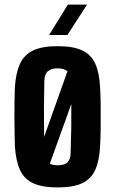

<svg xmlns="http://www.w3.org/2000/svg" viewBox="-20 -811 504 840"><path d="M232 9Q166 9 126 -9Q86 -27 67.5 -67.5Q49 -108 45 -174Q45 -197 44 -229.5Q43 -262 43 -298.5Q43 -335 43.5 -368.5Q44 -402 45 -427Q49 -492 67.5 -532Q86 -572 125.5 -590.5Q165 -609 232 -609Q300 -609 339.5 -590.5Q379 -572 397 -532Q415 -492 418 -427Q420 -396 420.5 -349Q421 -302 420.5 -254Q420 -206 418 -174Q415 -109 397 -68.5Q379 -28 339.5 -9.5Q300 9 232 9ZM174 -459Q171 -336 173 -212L275 -499Q261 -512 232 -512Q203 -512 189 -499Q175 -486 174 -459ZM232 -88Q263 -88 276 -101.5Q289 -115 289 -142Q293 -248 292 -356L198 -95Q211 -88 232 -88ZM195 -658 277 -791H361L275 -658Z"/></svg>

Font: Big Shoulders Display ExtraBold
Style: Regular
Weight: 800
Designer: Patric King
Foundry: XO Type Co
Version: Version 1.000; ttfautohint (v1.8.2)